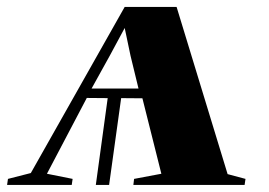

<svg xmlns="http://www.w3.org/2000/svg" viewBox="-42 -522 758 542"><path d="M-22 0 -19.5 -17 45 -33.5 310 -502.5H456.5L600.5 -30.5L651 -17L648.5 0H334.5L336.5 -17L413.5 -31.5L360 -244.5L300 -245L266 0H228.5L262 -245L203 -245.5L90.5 -31.5L163 -17L160.5 0ZM216.5 -272H349L326.5 -364.5L310 -443L268 -365Z"/></svg>

Font: Merriweather 144pt ExtraBold
Style: Italic
Weight: 800
Italic angle: -7.8°
Version: Version 2.101